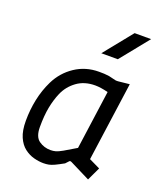

<svg xmlns="http://www.w3.org/2000/svg" viewBox="-139 -845 821 951"><g transform="rotate(20 271.0 -370.0)"><path d="M201 10Q177 10 150.5 3Q124 -4 100.5 -22Q77 -40 62.5 -73Q48 -106 48 -158Q48 -216 59.5 -271Q71 -326 95 -375Q125 -436 180.5 -473Q236 -510 306 -510Q321 -510 333.5 -509.5Q346 -509 359 -507L397 -498Q404 -497 413 -498L470 -504L412 -88L470 -60L437 10L331 -43Q322 -48 317 -41L303 -26Q276 -11 259 -3Q242 5 229 7.5Q216 10 201 10ZM212 -63Q226 -63 239 -66.5Q252 -70 274 -82.5Q296 -95 337 -120L380 -430Q340 -440 312 -440Q255 -440 215.5 -411Q176 -382 157 -338Q141 -301 132.5 -257Q124 -213 124 -153Q124 -101 151 -82Q178 -63 212 -63ZM285 -600 406 -750H493L372 -600Z"/></g></svg>

Font: Finlandica
Style: Italic
Weight: 400
Italic angle: -8°
Designer: Niklas Ekholm, Juho Hiilivirta, Jaakko Suomalainen
Foundry: Helsinki Type Studio
Version: Version 1.064